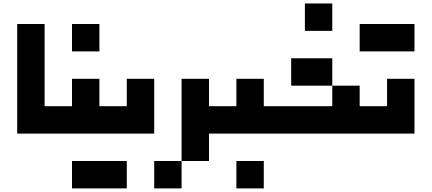

<svg xmlns="http://www.w3.org/2000/svg" viewBox="-20 -762 2462 1095"><path d="M78.1 0V-625H234.4V-156.2H312.5V0Z M390.6 -156.2V-312.5H546.9V-156.2H625V0H312.5Q293.9 0 286.6 -39.1Q279.3 -78.1 286.6 -117.2Q293.9 -156.2 312.5 -156.2ZM546.9 -625V-468.8H390.6V-625Z M703.1 -156.2V-312.5H859.4V0H625Q606.4 0 599.1 -39.1Q591.8 -78.1 599.1 -117.2Q606.4 -156.2 625 -156.2ZM703.1 156.2V312.5H390.6V156.2Z M1171.9 0V156.2H1015.6V312.5H859.4V156.2H1015.6V-312.5H1171.9V-156.2H1250V0Z M1328.1 -156.2V-312.5H1484.4V-156.2H1562.5V0H1250Q1231.4 0 1224.1 -39.1Q1216.8 -78.1 1224.1 -117.2Q1231.4 -156.2 1250 -156.2ZM1484.4 156.2V312.5H1328.1V156.2Z M2109.4 -156.2V0H1562.5Q1543.9 0 1536.6 -39.1Q1529.3 -78.1 1536.6 -117.2Q1543.9 -156.2 1562.5 -156.2H1875V-273.4H1640.6V-429.7H1875V-273.4H2031.2V-156.2ZM1875 -742.2V-585.9H1718.8V-742.2Z M2187.5 -156.2V-312.5H2343.8V0H2109.4Q2090.8 0 2083.5 -39.1Q2076.2 -78.1 2083.5 -117.2Q2090.8 -156.2 2109.4 -156.2ZM2343.8 -625V-468.8H2031.2V-625Z"/></svg>

Font: Sorena-Fanum Normal
Style: Regular
Weight: 400
Designer: Mohammad Darvishi
Version: Version 1.000;March 20, 2024;FontCreator 15.0.0.2958 64-bit